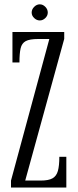

<svg xmlns="http://www.w3.org/2000/svg" viewBox="-20 -844 349 864"><path d="M29.5 0V-31.5L202 -668.5H152Q113.5 -668.5 95.8 -659Q78 -649.5 72.8 -626.5Q67.5 -603.5 67.5 -563H36V-700H269V-669L93.5 -31.5H163.5Q198.5 -31.5 216.2 -41.5Q234 -51.5 240.5 -74.8Q247 -98 247 -138.5H278.5V0ZM159 -752Q145 -752 133.8 -762.8Q122.5 -773.5 122.5 -787.5Q122.5 -802 133.8 -813.2Q145 -824.5 159 -824.5Q173 -824.5 184 -813.2Q195 -802 195 -787.5Q195 -773.5 184 -762.8Q173 -752 159 -752Z"/></svg>

Font: Imbue Light
Style: Regular
Weight: 300
Designer: Tyler Finck
Foundry: Etcetera Type Company
Version: Version 1.102